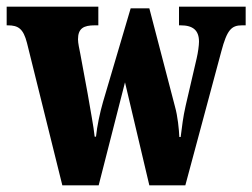

<svg xmlns="http://www.w3.org/2000/svg" viewBox="-25 -556 757 576"><path d="M56 -427 162 0H271L350 -309L423 0H531L639 -402C656 -466 669 -480 701 -480H712V-536H512V-480H517C554 -480 572 -465 572 -431C572 -420 569 -398 565 -381L532 -239C524 -204 521 -176 517 -145H513C512 -168 508 -208 500 -236L423 -531H367L284 -250C275 -219 266 -177 263 -146H259C256 -176 246 -227 238 -275L216 -394C213 -409 209 -427 209 -438C209 -471 226 -480 259 -480H270V-536H-5V-480H-2C30 -480 45 -470 56 -427Z"/></svg>

Font: Noto Serif Hebrew ExtraCondensed Black
Style: Regular
Weight: 900
Width: 2
Designer: Monotype Design Team
Foundry: Monotype Imaging Inc.
Version: Version 2.004